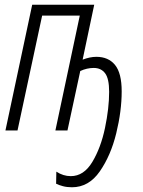

<svg xmlns="http://www.w3.org/2000/svg" viewBox="-20 -551 602 811"><path d="M494 -165Q494 -242 466 -276.5Q438 -311 387 -311Q360 -311 329 -299L378 -531H116L3 0H54L158 -485H317L214 0H265L319 -251Q347 -264 376 -264Q407 -264 424 -241.5Q441 -219 441 -163Q441 -94 423.5 -10.5Q406 73 370 133Q334 193 279 193Q247 193 218 174L217 225Q229 231 246 235.5Q263 240 284 240Q355 240 401.5 173Q448 106 471 12Q494 -82 494 -165Z"/></svg>

Font: Noto Sans Display Condensed Light
Style: Italic
Weight: 300
Width: 3
Designer: Monotype Design team
Foundry: Monotype Imaging Inc.
Version: 1.000